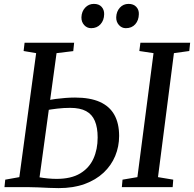

<svg xmlns="http://www.w3.org/2000/svg" viewBox="-20 -963 998 988"><path d="M282 5Q260.5 5 232.2 3.8Q204 2.5 176.2 1.2Q148.5 0 127.5 0H3L7 -38.5L79.5 -51.5L166 -689.5L101.5 -700.5L106.5 -743H361.5L357 -700L271 -689.5L183.5 -50.5Q203 -47 226.5 -44.8Q250 -42.5 271 -42.5Q346 -42.5 392.5 -70.5Q439 -98.5 460.8 -146.5Q482.5 -194.5 482.5 -255.5Q482.5 -306.5 468.2 -340.5Q454 -374.5 423 -391.2Q392 -408 341 -408Q307 -408 274 -404Q241 -400 219.5 -396L225 -446Q242 -450.5 266.2 -453.8Q290.5 -457 316.5 -459Q342.5 -461 366 -461Q443.5 -461 493.8 -438.5Q544 -416 568.5 -372Q593 -328 593 -263.5Q593 -209 572.8 -160.2Q552.5 -111.5 512.8 -74.2Q473 -37 415.2 -16Q357.5 5 282 5ZM607 0 610.5 -38.5 687 -51.5 770 -689.5 697 -700.5 702.5 -743H958.5L954 -700.5L875 -689.5L793 -51.5L871.5 -38.5L868.5 0ZM449 -818Q427.5 -818 413 -834.2Q398.5 -850.5 399 -874Q400 -904 418.2 -923.5Q436.5 -943 463 -943Q489 -943 502.8 -927.8Q516.5 -912.5 516 -890Q515.5 -858.5 497.2 -838.2Q479 -818 449 -818ZM627.5 -818Q606.5 -818 592 -834.2Q577.5 -850.5 578 -874Q579 -904 596.8 -923.5Q614.5 -943 641.5 -943Q667 -943 681.2 -927.8Q695.5 -912.5 694.5 -890Q694 -858.5 676 -838.2Q658 -818 627.5 -818Z"/></svg>

Font: Merriweather 24pt
Style: Italic
Weight: 400
Italic angle: -7.8°
Designer: Eben Sorkin
Foundry: Eben Sorkin
Version: Version 2.101